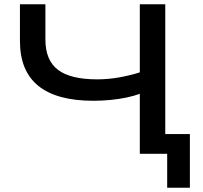

<svg xmlns="http://www.w3.org/2000/svg" viewBox="-20 -725 957 905"><path d="M768 160V0H639V-283Q613 -273 577.5 -265.5Q542 -258 501.5 -254Q461 -250 420 -250Q248 -250 161 -320Q74 -390 74 -532V-705H194V-539Q194 -441 253 -396Q312 -351 438 -351Q489 -351 540.5 -360Q592 -369 639 -384V-705H759V-93H875V160Z"/></svg>

Font: Nunito Sans 10pt Expanded SemiBold
Style: Regular
Weight: 600
Width: 7
Designer: Vernon Adams
Foundry: Vernon Adams
Version: Version 3.101;gftools[0.9.27]